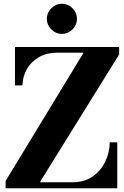

<svg xmlns="http://www.w3.org/2000/svg" viewBox="-20 -1005 661 1025"><path d="M10 -7V-39L424 -720V-726L616 -732V-714L195 -36V-23ZM10 0V-32H368Q430 -32 473.5 -62Q517 -92 541 -140.5Q565 -189 566 -245H606V0ZM60 -549V-754H616V-724H288Q230 -724 188 -700Q146 -676 123.5 -636Q101 -596 100 -549ZM310 -824Q278 -824 254 -848Q230 -872 230 -904Q230 -937 254 -961Q278 -985 310 -985Q343 -985 367 -961Q391 -937 391 -904Q391 -872 367 -848Q343 -824 310 -824Z"/></svg>

Font: Libre Bodoni
Style: Bold
Weight: 700
Designer: Pablo Impallari, Rodrigo Fuenzalida
Foundry: Impallari Type
Version: Version 2.005;gftools[0.9.23]